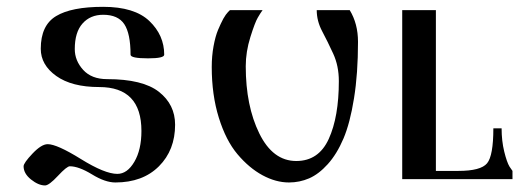

<svg xmlns="http://www.w3.org/2000/svg" viewBox="-20 -530 1574 568"><path d="M186.5 -38.1C204.1 -38.1 225.9 -30.1 252 -14.2C278 1.8 301.1 9.8 321.3 9.8C375.3 9.8 418.3 -6.2 450.2 -38.1C482.1 -70 498 -111 498 -161.1C498 -200.8 482.1 -233.2 450.2 -258.3C418.3 -283.4 367.2 -295.9 296.9 -295.9C266.3 -295.9 242.7 -305 226.1 -323.2C209.5 -341.5 201.2 -362 201.2 -384.8C201.2 -418 208.8 -443.2 224.1 -460.4C239.4 -477.7 259.8 -486.3 285.2 -486.3C314.5 -486.3 335.3 -477.1 347.7 -458.5C360 -439.9 366.2 -409.8 366.2 -368.2C366.2 -361 383.5 -357.4 418 -357.4C449.9 -357.4 465.8 -361 465.8 -368.2C465.8 -406.6 451.2 -439.8 421.9 -467.8C392.6 -495.8 347 -509.8 285.2 -509.8C222.7 -509.8 176.3 -500.7 146 -482.4C115.7 -464.2 100.6 -432 100.6 -385.7C100.6 -353.8 115.9 -327 146.5 -305.2C177.1 -283.4 219.4 -272.5 273.4 -272.5C356.8 -272.5 398.4 -229.2 398.4 -142.6C398.4 -105.5 391.4 -75 377.4 -51.3C363.4 -27.5 346.7 -15.6 327.1 -15.6C302.4 -15.6 266.4 -30.3 219.2 -59.6C172 -88.9 139.3 -103.5 121.1 -103.5C108.7 -103.5 93.8 -94.2 76.2 -75.7C58.6 -57.1 49.8 -44.6 49.8 -38.1C49.8 -23.8 57.1 -10.7 71.8 1C86.4 12.7 100.3 18.6 113.3 18.6C121.1 18.6 133.8 9.1 151.4 -9.8C168.9 -28.6 180.7 -38.1 186.5 -38.1Z M606.4 -332C606.4 -276.7 613.4 -226.6 627.4 -181.6C641.4 -136.7 659.8 -100.7 682.6 -73.7C705.4 -46.7 730 -26 756.3 -11.7C782.7 2.6 808.9 9.8 835 9.8C855.8 9.8 875.7 5.7 894.5 -2.4C913.4 -10.6 931.8 -24.6 949.7 -44.4C967.6 -64.3 983.1 -89.5 996.1 -120.1C1009.1 -150.7 1019.5 -190.4 1027.3 -239.3C1035.2 -288.1 1039.1 -343.8 1039.1 -406.2C1039.1 -442.1 1030.9 -473.3 1014.6 -500H917C917 -478.5 922.4 -457.7 933.1 -437.5C943.8 -417.3 954.8 -395.2 965.8 -371.1C976.9 -347 982.4 -320 982.4 -290C982.4 -219.7 972.5 -162.8 952.6 -119.1C932.8 -75.5 900.7 -53.7 856.4 -53.7C810.2 -53.7 773.8 -80.9 747.1 -135.3C720.4 -189.6 707 -255.9 707 -334C707 -362.6 711.6 -391.4 720.7 -420.4C729.8 -449.4 737.1 -468.6 742.7 -478C748.2 -487.5 752.9 -494.8 756.8 -500H660.2L654.3 -494.1C650.4 -490.2 645.8 -483.7 640.6 -474.6C635.4 -464.8 630.2 -453.8 625 -441.4C619.8 -429 615.4 -413.1 611.8 -393.6C608.2 -374 606.4 -353.5 606.4 -332Z M1269.5 -24.4V-500H1169.9V0H1496.1V-24.4L1487.3 -37.1C1482.1 -45.6 1476.9 -60.4 1471.7 -81.5C1466.5 -102.7 1463.9 -125.7 1463.9 -150.4H1439.5C1439.5 -96.4 1433.3 -61.8 1420.9 -46.9C1408.5 -31.9 1380.2 -24.4 1335.9 -24.4Z"/></svg>

Font: TriodPostnaja
Style: Medium
Weight: 500
Version: 20110805; ttfautohint (v0.96) -l 8 -r 50 -G 200 -x 14 -w "G"